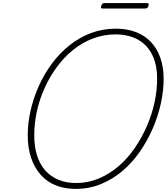

<svg xmlns="http://www.w3.org/2000/svg" viewBox="-20 -1200 1076 1239"><path d="M469 19Q398 19 341 -3.5Q284 -26 243.5 -71Q203 -116 181 -180.5Q159 -245 159 -327Q159 -406 177.5 -487Q196 -568 230.5 -645Q265 -722 314.5 -789Q364 -856 427.5 -907Q491 -958 566.5 -986.5Q642 -1015 728 -1015Q800 -1015 857 -993Q914 -971 953.5 -929.5Q993 -888 1014.5 -827.5Q1036 -767 1036 -692Q1036 -615 1018 -532.5Q1000 -450 965.5 -370.5Q931 -291 882 -220.5Q833 -150 770 -96.5Q707 -43 631 -12Q555 19 469 19ZM471 -19Q549 -19 618.5 -48.5Q688 -78 746.5 -128.5Q805 -179 850.5 -246Q896 -313 928.5 -388Q961 -463 977.5 -541Q994 -619 994 -692Q994 -762 975.5 -815Q957 -868 922 -904.5Q887 -941 837 -959.5Q787 -978 726 -978Q648 -978 578 -951Q508 -924 449.5 -876Q391 -828 345 -765Q299 -702 266.5 -629Q234 -556 217.5 -479Q201 -402 201 -327Q201 -253 219.5 -195.5Q238 -138 273 -99Q308 -60 358 -39.5Q408 -19 471 -19ZM642 -1145Q634 -1145 632 -1149Q630 -1153 633 -1161Q636 -1171 641 -1175.5Q646 -1180 654 -1180H929Q937 -1180 938.5 -1175.5Q940 -1171 938 -1161Q935 -1153 930 -1149Q925 -1145 916 -1145Z"/></svg>

Font: Playwrite MX Thin
Style: Regular
Weight: 250
Designer: Veronika Burian, José Scaglione
Foundry: TypeTogether
Version: Version 1.002